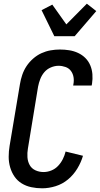

<svg xmlns="http://www.w3.org/2000/svg" viewBox="-20 -1011 541 1039"><path d="M208 8Q178 8 149.5 2Q121 -4 97.5 -18.5Q74 -33 58.5 -55.5Q43 -78 35 -105.5Q27 -133 27 -162.5Q27 -192 32 -222L88 -556Q92 -581 100.5 -606Q109 -631 123.5 -653Q138 -675 159 -693.5Q180 -712 204 -723Q228 -734 253.5 -738.5Q279 -743 304 -743Q330 -743 355 -739Q380 -735 402.5 -724.5Q425 -714 442 -697Q459 -680 468.5 -657.5Q478 -635 480 -609.5Q482 -584 478 -558L476 -548H376L377 -554Q381 -574 378 -593Q375 -612 364 -627Q353 -642 334.5 -648.5Q316 -655 297 -655Q276 -655 255 -646Q234 -637 220 -620.5Q206 -604 198 -583.5Q190 -563 186 -542L131 -207Q127 -184 128.5 -160.5Q130 -137 140.5 -118Q151 -99 171.5 -89.5Q192 -80 216 -80Q237 -80 258 -88.5Q279 -97 294.5 -113.5Q310 -130 320 -150Q330 -170 335 -191L429 -168Q419 -133 398.5 -99Q378 -65 348 -40Q318 -15 281 -3.5Q244 8 208 8ZM274 -815 205 -956 263 -986 339 -879 450 -991 501 -951 384 -815Z"/></svg>

Font: Iosevka Term Curly Semibold
Style: Italic
Weight: 600
Italic angle: -9°
Designer: Belleve Invis
Foundry: Belleve Invis
Version: Version 32.3.0